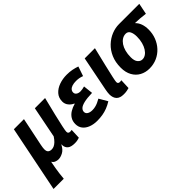

<svg xmlns="http://www.w3.org/2000/svg" viewBox="-24 -1084 1838 1838"><g transform="rotate(-45 895.0 -165.5)"><path d="M-22 176.7 113.6 -496.1H250.4L190.4 -206.5Q187.2 -192.1 185.5 -177.3Q183.7 -162.4 183.7 -154.8Q183.7 -125.9 197.2 -114.4Q210.7 -103 233.7 -103Q250.1 -103 266.1 -110.2Q282.1 -117.4 299.3 -133.6Q316.5 -149.9 335 -178L397.7 -496.1H536.2Q510.9 -395.5 491.7 -316.2Q472.5 -236.9 462.2 -187.2Q451.8 -137.5 451.8 -124.4Q451.8 -108.9 459.5 -103.5Q467.1 -98 477.1 -98Q482.3 -98 488.5 -98.7Q494.7 -99.4 500.4 -100.4L496.2 1.1Q485 4.9 469.2 8.4Q453.4 12 432.3 12Q381.4 12 358.3 -7.3Q335.2 -26.7 333.5 -59.4Q333.5 -61.4 333.9 -63.5Q334.2 -65.6 334.9 -70H330.9Q308.2 -25.3 275.1 -7.5Q242 10.4 212.7 10.4Q193.8 10.4 175.5 2.8Q157.1 -4.7 145.9 -23.9Q138 14.7 132.6 47.6Q127.2 80.5 123.2 111.7Q119.3 142.8 116.4 176.7Z M735.6 12Q687.5 12 648.5 -2.8Q609.6 -17.6 587.1 -45.9Q564.6 -74.2 564.6 -114.5Q564.6 -153.2 582.2 -181.4Q599.8 -209.6 630.2 -228Q660.6 -246.4 697.7 -256.4V-260.4Q670.3 -271.4 649.3 -296.7Q628.4 -322 628.4 -356Q628.4 -406.2 658.4 -439.9Q688.3 -473.5 736.8 -490.8Q785.2 -508 839.8 -508Q879.5 -508 912.3 -501.5Q945.1 -494.9 975 -484.5L941.8 -387.4Q919 -395.9 900.1 -399.1Q881.2 -402.3 861 -402.3Q830.2 -402.3 808.3 -395.2Q786.5 -388.1 775 -374.6Q763.5 -361.2 763.5 -343.5Q763.5 -324 779.9 -312.6Q796.2 -301.2 821.2 -301.2Q834.5 -301.2 848.5 -303.9Q862.4 -306.7 878.3 -310.7L889 -213Q818.9 -211.2 778.6 -201.5Q738.3 -191.8 721.6 -175.7Q704.9 -159.6 704.9 -139Q704.9 -117.4 724.1 -105.4Q743.3 -93.3 775.2 -93.3Q795.3 -93.3 814.6 -97.8Q834 -102.3 853.4 -110.9Q872.9 -119.5 892.9 -131.2L942.5 -46Q908.1 -24.6 875.5 -12.1Q843 0.4 808.8 6.2Q774.7 12 735.6 12Z M1096.1 12Q1043.2 12 1019.5 -13.9Q995.8 -39.8 995.8 -85Q995.8 -98.2 997.7 -112.6Q999.6 -127 1003.1 -145.6L1072.6 -496.1H1211Q1186 -393.6 1166.8 -313.3Q1147.5 -233 1136.8 -183.4Q1126 -133.8 1126 -121.9Q1126 -108.3 1133.3 -103.2Q1140.6 -98 1150.1 -98Q1154.7 -98 1160.7 -98.5Q1166.6 -99 1172.8 -100.4L1168.6 1.1Q1156.6 4.9 1138.2 8.4Q1119.7 12 1096.1 12Z M1443.2 12Q1389.6 12 1346.6 -11.5Q1303.6 -34.9 1278.6 -80.2Q1253.5 -125.5 1253.5 -189.5Q1253.5 -263.5 1278.4 -320.6Q1303.3 -377.8 1344.8 -416.8Q1386.4 -455.8 1436.3 -476Q1486.2 -496.1 1537.2 -496.1H1811.6L1789.1 -384.1Q1752.2 -388.7 1720.8 -391.5Q1689.3 -394.2 1654.7 -395V-391Q1676.8 -369.9 1688.9 -336.3Q1701 -302.7 1701 -258.1Q1701 -203 1681.9 -154Q1662.8 -105 1628 -67.5Q1593.3 -30.1 1546.3 -9Q1499.2 12 1443.2 12ZM1458.4 -98Q1481.2 -98 1501.8 -111.9Q1522.5 -125.7 1538.7 -151.1Q1554.9 -176.6 1564.5 -212.1Q1574.1 -247.7 1574.1 -290.2Q1574.1 -331.8 1560.7 -358.9Q1547.3 -386.1 1517.1 -386.1Q1490.9 -386.1 1468.2 -371.9Q1445.5 -357.8 1428.2 -332.2Q1411 -306.6 1401.5 -271.1Q1391.9 -235.6 1391.9 -191.9Q1391.9 -144.3 1411.1 -121.2Q1430.3 -98 1458.4 -98Z"/></g></svg>

Font: Source Sans Variable
Style: Italic
Weight: 200
Italic angle: -11°
Designer: Paul D. Hunt
Foundry: Adobe Systems Incorporated
Version: Version 3.006;hotconv 1.0.111;makeotfexe 2.5.65597